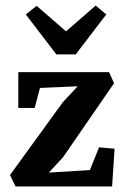

<svg xmlns="http://www.w3.org/2000/svg" viewBox="-20 -672 456 692"><path d="M16 -41 206 -303 260 -361 124 -355 105 -283H46V-412H373L391 -372L207 -105L156 -50L304 -59L337 -141L393 -136L384 0H36ZM183 -476 73 -620 112 -651 218 -559 325 -652 363 -620 253 -476Z"/></svg>

Font: Aikya
Style: Bold
Weight: 700
Designer: Neelakash Kshetrimayum (Latin subset based on Merriweather by Eben Sorkin)
Foundry: Brand New Type
Version: Version 1.00 b005